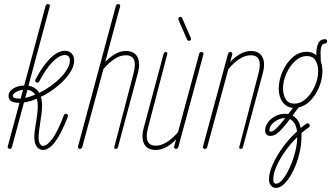

<svg xmlns="http://www.w3.org/2000/svg" viewBox="-20 -733 1630 945"><path d="M28 0Q24 0 20.5 -3Q17 -6 18 -12L76 -227H73Q22 -227 22 -260Q22 -283 45.5 -297.5Q69 -312 99 -312L204 -703Q207 -713 215 -713Q220 -713 223.5 -710Q227 -707 225 -701L120 -311Q156 -305 173 -276Q212 -295 246.5 -322.5Q281 -350 302.5 -380Q324 -410 324 -435Q324 -462 299 -462Q272 -462 238.5 -428Q205 -394 173 -332Q170 -326 164 -326Q159 -326 155 -330.5Q151 -335 155 -342Q190 -409 227.5 -446Q265 -483 299 -483Q320 -483 332.5 -470Q345 -457 345 -435Q345 -405 322 -371.5Q299 -338 261.5 -307.5Q224 -277 181 -256Q187 -238 187 -215Q187 -195 184 -170.5Q181 -146 177 -123Q174 -103 172 -85.5Q170 -68 170 -56Q170 -36 176.5 -25.5Q183 -15 192 -15Q212 -15 239 -52Q266 -89 294 -165Q297 -173 304 -173Q309 -173 312.5 -169Q316 -165 314 -159Q281 -74 251 -34.5Q221 5 192 5Q173 5 161 -11Q149 -27 149 -57Q149 -86 157 -129Q161 -151 163.5 -173Q166 -195 166 -212Q166 -232 161 -247Q128 -233 98 -229L39 -10Q36 0 28 0ZM43 -260Q43 -248 73 -248Q77 -248 82 -248L93 -291Q74 -289 58.5 -280Q43 -271 43 -260ZM115 -291 104 -251Q127 -256 153 -267Q140 -288 115 -291Z M374 0Q370 0 366.5 -3Q363 -6 364 -12L550 -703Q553 -713 561 -713Q566 -713 569.5 -710Q573 -707 571 -701L508 -467V-465L498 -428Q550 -482 599 -482Q641 -482 656.5 -452.5Q672 -423 658 -371L561 -10Q558 0 550 0Q540 0 543 -11L637 -371Q661 -461 599 -461Q572 -461 544.5 -443.5Q517 -426 489 -393L385 -10Q382 0 374 0Z M747 5Q705 5 689.5 -24.5Q674 -54 688 -106L785 -467Q788 -477 796 -477Q806 -477 803 -466L709 -106Q685 -16 747 -16Q797 -16 856 -82L960 -467Q963 -477 971 -477Q976 -477 979.5 -474Q983 -471 981 -465L858 -10Q855 0 847 0Q843 0 839.5 -3Q836 -6 837 -12L847 -47Q796 5 747 5ZM910 -532Q903 -532 900 -540L859 -634Q856 -642 859.5 -646Q863 -650 867 -650Q874 -650 877 -643L918 -549Q922 -541 918.5 -536.5Q915 -532 910 -532Z M989 0Q985 0 981.5 -3Q978 -6 979 -12L1102 -467Q1105 -477 1113 -477Q1118 -477 1121.5 -474Q1125 -471 1123 -465L1113 -428Q1165 -482 1214 -482Q1256 -482 1271.5 -452.5Q1287 -423 1273 -371L1176 -10Q1173 0 1165 0Q1155 0 1158 -11L1252 -371Q1276 -461 1214 -461Q1187 -461 1159.5 -443.5Q1132 -426 1104 -393L1000 -10Q997 0 989 0Z M1338 192Q1325 192 1314.5 181.5Q1304 171 1304 149Q1304 117 1323 75Q1342 33 1373 -9.5Q1404 -52 1442 -86Q1436 -133 1407 -147Q1372 -100 1351 -82Q1330 -64 1312 -64Q1285 -64 1285 -91Q1285 -112 1299 -131Q1313 -150 1335.5 -161.5Q1358 -173 1383 -173Q1392 -173 1399 -172Q1410 -186 1422 -202Q1390 -205 1371 -230.5Q1352 -256 1352 -297Q1352 -339 1370.5 -381Q1389 -423 1420 -450.5Q1451 -478 1490 -478Q1518 -478 1537 -461V-471Q1537 -497 1546 -518.5Q1555 -540 1580 -540Q1590 -540 1590 -530Q1590 -519 1580 -519Q1567 -519 1562 -504Q1557 -489 1558 -466L1559 -430Q1567 -409 1567 -383Q1567 -345 1551.5 -306.5Q1536 -268 1509.5 -239.5Q1483 -211 1449 -204Q1433 -182 1420 -164Q1451 -148 1460 -103Q1474 -115 1488 -124Q1494 -128 1499.5 -124.5Q1505 -121 1505 -115Q1505 -110 1500 -106Q1482 -94 1464 -78Q1464 -71 1464 -63Q1464 -20 1453 24.5Q1442 69 1423.5 107Q1405 145 1382.5 168.5Q1360 192 1338 192ZM1429 -223Q1460 -223 1486.5 -247.5Q1513 -272 1529.5 -309Q1546 -346 1546 -383Q1546 -412 1533.5 -434.5Q1521 -457 1490 -457Q1459 -457 1432.5 -432.5Q1406 -408 1389.5 -371Q1373 -334 1373 -297Q1373 -269 1385.5 -246Q1398 -223 1429 -223ZM1306 -92Q1306 -85 1313 -85Q1323 -85 1340 -101Q1357 -117 1384 -152H1383Q1365 -152 1347 -143Q1329 -134 1317.5 -120.5Q1306 -107 1306 -92ZM1325 149Q1325 171 1339 171Q1355 171 1373 148Q1391 125 1407 89.5Q1423 54 1433 14.5Q1443 -25 1443 -58Q1410 -26 1383.5 11.5Q1357 49 1341 85Q1325 121 1325 149Z"/></svg>

Font: Zen Loop
Style: Italic
Weight: 400
Italic angle: -15°
Designer: Yoshimichi Ohira
Foundry: A-1 Corp ZenFonts
Version: Version 1.000; ttfautohint (v1.8.3)